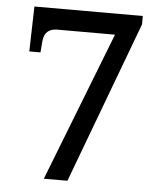

<svg xmlns="http://www.w3.org/2000/svg" viewBox="-52 -759 662 803"><g transform="rotate(5 279.5 -357.0)"><path d="M162 0H261L515 -679V-714H60L55 -525H102L106 -575C110 -608 128 -626 164 -626H406Z"/></g></svg>

Font: Noto Serif Yezidi Medium
Style: Regular
Weight: 500
Designer: Dalton Maag Ltd
Foundry: Dalton Maag Ltd
Version: Version 1.001